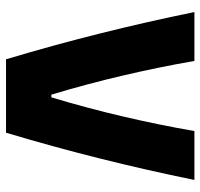

<svg xmlns="http://www.w3.org/2000/svg" viewBox="-34 -631 665 637"><g transform="rotate(90 298.5 -312.5)"><path d="M20 -625H182.2Q202.8 -506.5 230.6 -387.7Q258.4 -268.9 294 -150.4H303Q338.6 -268.9 366.4 -387.7Q394.2 -506.5 414.8 -625H577Q545.3 -469 506.1 -312.5Q467 -156 420.3 0H176.7Q130 -156 90.9 -312.5Q51.7 -469 20 -625Z"/></g></svg>

Font: Changa
Style: Regular
Weight: 400
Designer: Eduardo Rodriguez Tunni
Foundry: Eduardo Rodriguez Tunni
Version: Version 3.003